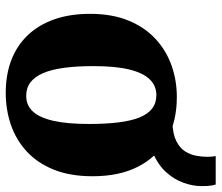

<svg xmlns="http://www.w3.org/2000/svg" viewBox="-70 -672 753 652"><g transform="rotate(90 306.0 -345.5)"><path d="M26.5 -275Q26.5 -350 49.2 -405.5Q72 -461 111.5 -497.5Q151 -534 201.8 -552Q252.5 -570 309 -570Q392 -570 452.2 -536.2Q512.5 -502.5 545.2 -438.8Q578 -375 578 -284Q578 -207 555.2 -151.2Q532.5 -95.5 493 -59.5Q453.5 -23.5 402.5 -6.2Q351.5 11 295 11Q233 11 183.5 -8Q134 -27 99 -63.8Q64 -100.5 45.2 -153.8Q26.5 -207 26.5 -275ZM305 -58.5Q337 -58.5 358 -81Q379 -103.5 389.8 -150.8Q400.5 -198 400.5 -272Q400.5 -328.5 395.2 -371.2Q390 -414 378.5 -442.8Q367 -471.5 348.2 -486Q329.5 -500.5 302.5 -500.5Q271 -500.5 249 -478Q227 -455.5 215.5 -408.5Q204 -361.5 204 -287Q204 -230 209.8 -187.2Q215.5 -144.5 227.8 -116Q240 -87.5 259 -73Q278 -58.5 305 -58.5ZM395.5 -471 396.5 -555Q436 -556.5 459.2 -568.5Q482.5 -580.5 493.8 -598.5Q505 -616.5 508.5 -636.5Q512 -656.5 512 -673.5Q512 -684 511.2 -691.2Q510.5 -698.5 509.5 -702H606Q607.5 -698.5 609.5 -687.8Q611.5 -677 611.5 -653.5Q611.5 -624.5 600.2 -592.8Q589 -561 563.8 -533.2Q538.5 -505.5 497.2 -488.2Q456 -471 395.5 -471Z"/></g></svg>

Font: Merriweather Light 18pt Black
Style: Regular
Weight: 900
Version: Version 2.100